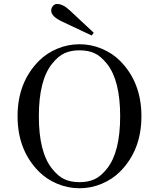

<svg xmlns="http://www.w3.org/2000/svg" viewBox="-20 -954 798 987"><path d="M243.2 -899.4Q243.2 -912.1 251.7 -922.9Q260.3 -933.6 273.4 -933.6Q303.2 -933.6 336.9 -902.3L461.9 -785.6L451.2 -771.5L297.9 -843.8Q243.2 -869.6 243.2 -899.4ZM180.7 -641.6Q219.7 -680.7 274.4 -703.6Q329.1 -726.6 388.7 -726.6Q448.2 -726.6 502.9 -703.6Q557.6 -680.7 596.7 -641.6Q707 -531.2 707 -356.4Q707 -181.6 596.7 -71.3Q557.6 -32.2 502.9 -9.3Q448.2 13.7 388.7 13.7Q329.1 13.7 274.4 -9.3Q219.7 -32.2 180.7 -71.3Q70.3 -181.6 70.3 -356.4Q70.3 -531.2 180.7 -641.6ZM247.1 -87.4Q278.8 -47.4 311.5 -32.5Q344.2 -17.6 388.7 -17.6Q433.1 -17.6 465.8 -32.5Q498.5 -47.4 530.3 -87.4Q597.7 -172.4 597.7 -356.4Q597.7 -540.5 530.3 -625.5Q498.5 -665.5 465.8 -680.4Q433.1 -695.3 388.7 -695.3Q344.2 -695.3 311.5 -680.4Q278.8 -665.5 247.1 -625.5Q179.7 -540.5 179.7 -356.4Q179.7 -172.4 247.1 -87.4Z"/></svg>

Font: Theano Modern
Style: Regular
Weight: 400
Designer: Alexey Kryukov
Version: Version 2.00